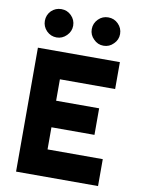

<svg xmlns="http://www.w3.org/2000/svg" viewBox="-100 -1001 787 1068"><g transform="rotate(10 293.5 -467.0)"><path d="M159 -934Q126 -934 102 -911Q79 -887 79 -854Q79 -822 102 -798Q126 -774 159 -774Q191 -774 215 -798Q239 -822 239 -854Q239 -887 215 -911Q192 -934 159 -934ZM424 -934Q391 -934 368 -911Q344 -887 344 -854Q344 -821 368 -798Q391 -774 424 -774Q457 -774 480 -798Q504 -821 504 -854Q504 -887 480 -911Q457 -934 424 -934ZM67 0H530V-152H218V-277H461V-427H218V-548H530V-700H67Z"/></g></svg>

Font: Unageo
Style: ExtraBold
Weight: 800
Designer: Richard Sepsi
Foundry: Richard Sepsi
Version: Version 2.000